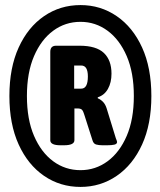

<svg xmlns="http://www.w3.org/2000/svg" viewBox="-20 -728 631 756"><path d="M297 8Q217 8 153.5 -35.5Q90 -79 53.5 -159Q17 -239 17 -350Q17 -461 53.5 -541Q90 -621 153.5 -664.5Q217 -708 297 -708Q376 -708 439.5 -664.5Q503 -621 539.5 -541Q576 -461 576 -350Q576 -239 539.5 -159Q503 -79 439.5 -35.5Q376 8 297 8ZM297 -58Q356 -58 403.5 -93Q451 -128 479 -193Q507 -258 507 -350Q507 -442 479 -507Q451 -572 403.5 -607Q356 -642 297 -642Q237 -642 189.5 -607Q142 -572 114 -507Q86 -442 86 -350Q86 -258 114 -193Q142 -128 189.5 -93Q237 -58 297 -58ZM218 -156Q178 -156 178 -176V-524Q178 -548 201 -548H293Q359 -548 389 -519.5Q419 -491 419 -438Q419 -403 405 -378Q391 -353 365 -345V-341Q377 -336 386 -326.5Q395 -317 400 -301L436 -184Q441 -172 441 -169Q441 -161 430.5 -158.5Q420 -156 402 -156H383Q369 -156 358.5 -159Q348 -162 344 -176L312 -276Q308 -290 303 -295.5Q298 -301 285 -301H273V-176Q273 -156 232 -156ZM272 -379H300Q326 -379 326 -427Q326 -470 300 -470H272Z"/></svg>

Font: Asap Condensed ExtraBold
Style: Regular
Weight: 800
Width: 3
Designer: Pablo Cosgaya
Foundry: Omnibus-Type
Version: Version 3.001; ttfautohint (v1.8.4.7-5d5b)